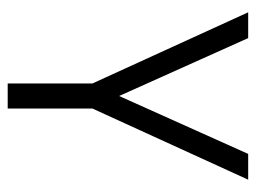

<svg xmlns="http://www.w3.org/2000/svg" viewBox="-103 -562 665 499"><g transform="rotate(90 229.5 -312.5)"><path d="M218 -264 380 -625H447L262 -220V0H197V-220L12 -625H79L241 -264Z"/></g></svg>

Font: Changa ExtraLight ExtraLight
Style: Regular
Weight: 250
Version: Version 3.002; ttfautohint (v1.8.2)